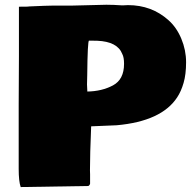

<svg xmlns="http://www.w3.org/2000/svg" viewBox="-20 -755 788 792"><path d="M57.1 -322.8 58.1 -523.4V-727.1Q59.1 -727.5 67.4 -727.5H85.4Q95.7 -727.5 101.1 -728.5L161.6 -731Q185.1 -731.9 197.8 -731.9H275.4L418.9 -735.4Q448.2 -735.4 483.4 -732.9H486.8Q503.4 -733.9 507.8 -733.9Q605.5 -733.9 674.8 -671.9Q708.5 -642.1 728 -595.2Q747.6 -548.3 747.6 -498.3Q747.6 -448.2 737.3 -413.1Q727.1 -377.9 710.9 -353.5Q646.5 -254.9 461.4 -238.3L356 -233.9Q351.1 -116.7 351.1 -51.8L351.6 -36.6V2.9Q349.6 9.8 344.2 12.2L65.4 16.6Q57.1 -6.8 57.1 -58.6ZM484.4 -532.2Q464.8 -583.5 380.9 -586.9Q368.7 -587.4 347.2 -587.4Q341.3 -587.4 339.8 -443.4L338.9 -406.7L340.3 -377.4Q400.4 -378.4 446 -402.8Q491.7 -427.2 491.7 -491.7Q491.7 -519 484.4 -532.2Z"/></svg>

Font: Bowlby One
Style: Regular
Weight: 400
Designer: vernon adams
Foundry: vernon adams
Version: Version 1.000